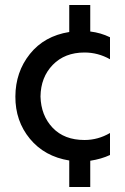

<svg xmlns="http://www.w3.org/2000/svg" viewBox="-20 -637 500 768"><path d="M341 111H257V5Q158 -11 99.5 -82Q41 -153 41.5 -251Q42 -349 99.5 -421Q157 -493 257 -509V-617H341V-511Q383 -506 420 -488V-400Q372 -427 318 -427Q239 -427 191 -377.5Q143 -328 142 -251Q144 -175 190.5 -126Q237 -77 318 -77Q372 -77 420 -105V-17Q386 -1 341 6Z"/></svg>

Font: Hind Jalandhar Medium
Style: Regular
Weight: 500
Designer: Namrata Goyal
Foundry: Indian Type Foundry
Version: Version 0.702;PS 1.0;hotconv 1.0.81;makeotf.lib2.5.63406